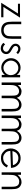

<svg xmlns="http://www.w3.org/2000/svg" viewBox="2232 -2812 591 5096"><g transform="rotate(90 2528.0 -263.5)"><path d="M447.3 -498.5 163.6 -57.6H437.5V0.5H52.7L337.4 -443.8H78.6V-498.5Z M1008.8 -276.4Q1008.8 -168.5 983.9 -115.2Q959 -61 908.9 -30.3Q858.9 0.5 782.7 0.5Q743.7 0.5 711.9 -6.8Q680.2 -14.2 654.8 -29.8Q629.9 -44.9 611.3 -65.7Q592.8 -86.4 580.3 -116Q567.9 -145.5 561.5 -185.8Q555.2 -226.1 555.2 -281.2V-531.2H621.1V-287.6Q621.1 -243.2 623.8 -213.1Q626.5 -183.1 631.3 -166Q638.2 -142.1 652.3 -123.3Q666.5 -104.5 686 -91.3Q705.6 -78.1 730.2 -71Q754.9 -64 782.7 -64Q810.5 -64 834.5 -70.8Q858.4 -77.6 877.4 -90.6Q896.5 -103.5 910.2 -121.3Q923.8 -139.2 931.2 -161.1Q941.4 -190.9 941.4 -287.6V-531.2H1008.8Z M1415 -133.8Q1415 -102.1 1403.8 -75.4Q1392.6 -48.8 1372.6 -29.1Q1352.5 -9.3 1325 1.7Q1297.4 12.7 1265.1 12.7Q1220.7 12.7 1184.1 -4.2Q1147.5 -21 1116.7 -57.6L1156.2 -102.5Q1182.6 -74.7 1208 -61Q1233.4 -47.4 1261.2 -47.4Q1280.3 -47.4 1297.4 -54.2Q1314.5 -61 1326.9 -72.3Q1339.4 -83.5 1346.7 -98.6Q1354 -113.8 1354 -129.9Q1354 -157.2 1336.4 -178.7Q1319.3 -199.2 1255.4 -232.4Q1223.1 -249 1200.9 -265.9Q1178.7 -282.7 1165 -300.5Q1151.4 -318.4 1145.3 -337.4Q1139.2 -356.4 1139.2 -377.4Q1139.2 -405.8 1149.4 -430.2Q1159.7 -454.6 1177.7 -472.2Q1195.8 -489.7 1220.9 -499.8Q1246.1 -509.8 1276.4 -509.8Q1345.2 -509.8 1415 -443.8L1374 -401.4Q1324.2 -451.2 1273.9 -451.2Q1258.3 -451.2 1244.6 -445.8Q1231 -440.4 1220.5 -430.9Q1210 -421.4 1203.9 -408.7Q1197.8 -396 1197.8 -381.3Q1197.8 -357.4 1215.3 -336.4Q1233.9 -313.5 1293.9 -282.7Q1367.2 -244.6 1391.6 -211.4Q1404.3 -194.3 1409.7 -175Q1415 -155.8 1415 -133.8Z M2032.7 -13.7H1968.8V-97.7Q1930.2 -48.8 1880.9 -25.1Q1831.5 -1.5 1773.9 -1.5Q1670.9 -1.5 1597.7 -76.2Q1523.9 -151.9 1523.9 -259.8Q1523.9 -365.2 1597.7 -439Q1672.4 -513.7 1776.4 -513.7Q1835.4 -513.7 1883.8 -489Q1932.1 -464.4 1968.8 -412.6V-501.5H2032.7ZM1973.6 -254.9Q1972.2 -297.9 1959 -332.5Q1945.8 -367.2 1917.5 -396.5Q1861.8 -453.6 1781.2 -453.6Q1741.7 -453.6 1706.8 -438Q1671.9 -422.4 1645.5 -395.5Q1619.1 -368.7 1603.5 -333Q1587.9 -297.4 1587.4 -257.3Q1586.9 -218.3 1602.8 -182.1Q1618.7 -146 1645.8 -118.4Q1672.9 -90.8 1708 -74.2Q1743.2 -57.6 1781.2 -58.6Q1818.8 -59.1 1854.2 -74.7Q1889.6 -90.3 1916.5 -116.7Q1943.4 -143.1 1959.2 -178.7Q1975.1 -214.4 1973.6 -254.9Z M2937.5 -11.2H2870.1V-291Q2870.1 -332.5 2866.9 -360.6Q2863.8 -388.7 2857.4 -404.8Q2845.7 -435.5 2817.1 -454.6Q2788.6 -473.6 2750 -473.6Q2703.1 -473.6 2662.6 -444.8Q2622.1 -416 2604 -370.1Q2585 -323.2 2585 -212.4V-11.2H2518.6V-273.9Q2518.6 -367.2 2507.3 -399.9Q2495.6 -433.6 2467 -453.6Q2438.5 -473.6 2399.9 -473.6Q2376.5 -473.6 2354.7 -467Q2333 -460.4 2312.5 -446.3Q2273.9 -419.4 2253.9 -371.1Q2244.1 -347.7 2239.5 -312.5Q2234.9 -277.3 2234.9 -228.5V-11.2H2168.9V-524.9H2234.9V-436Q2268.1 -484.4 2305.2 -507.3Q2330.6 -523.4 2356.9 -531.7Q2383.3 -540 2411.1 -538.6Q2440.4 -537.1 2465.6 -529.8Q2490.7 -522.5 2511.2 -507.8Q2531.7 -493.2 2547.6 -470.2Q2563.5 -447.3 2573.7 -415Q2607.4 -476.1 2656.7 -507.3Q2706.1 -538.6 2763.7 -538.6Q2816.9 -538.6 2857.4 -511.2Q2877.4 -498 2892.3 -480.2Q2907.2 -462.4 2917.2 -436.5Q2927.2 -410.6 2932.4 -375.2Q2937.5 -339.8 2937.5 -291Z M3814.9 -11.2H3747.6V-291Q3747.6 -332.5 3744.4 -360.6Q3741.2 -388.7 3734.9 -404.8Q3723.1 -435.5 3694.6 -454.6Q3666 -473.6 3627.4 -473.6Q3580.6 -473.6 3540 -444.8Q3499.5 -416 3481.4 -370.1Q3462.4 -323.2 3462.4 -212.4V-11.2H3396V-273.9Q3396 -367.2 3384.8 -399.9Q3373 -433.6 3344.5 -453.6Q3315.9 -473.6 3277.3 -473.6Q3253.9 -473.6 3232.2 -467Q3210.4 -460.4 3189.9 -446.3Q3151.4 -419.4 3131.3 -371.1Q3121.6 -347.7 3116.9 -312.5Q3112.3 -277.3 3112.3 -228.5V-11.2H3046.4V-524.9H3112.3V-436Q3145.5 -484.4 3182.6 -507.3Q3208 -523.4 3234.4 -531.7Q3260.7 -540 3288.6 -538.6Q3317.9 -537.1 3343 -529.8Q3368.2 -522.5 3388.7 -507.8Q3409.2 -493.2 3425 -470.2Q3440.9 -447.3 3451.2 -415Q3484.9 -476.1 3534.2 -507.3Q3583.5 -538.6 3641.1 -538.6Q3694.3 -538.6 3734.9 -511.2Q3754.9 -498 3769.8 -480.2Q3784.7 -462.4 3794.7 -436.5Q3804.7 -410.6 3809.8 -375.2Q3814.9 -339.8 3814.9 -291Z M4436 -258.8 3984.9 -241.2Q3989.7 -155.8 4032.2 -116.2Q4053.2 -96.7 4071.5 -82.8Q4089.8 -68.8 4106 -62.5Q4139.2 -48.8 4182.1 -51.3Q4264.6 -56.6 4317.4 -105Q4329.6 -116.2 4342 -133.8Q4354.5 -151.4 4368.7 -176.3L4424.8 -151.4Q4388.2 -72.3 4330.3 -34.2Q4272.5 3.9 4189.9 6.3Q4158.7 7.3 4130.6 4.2Q4102.5 1 4077.1 -8.8Q4053.7 -18.6 4028.8 -37.1Q4003.9 -55.7 3977.1 -85Q3950.2 -114.3 3935.8 -153.3Q3921.4 -192.4 3919.9 -242.7Q3917.5 -303.2 3937 -351.1Q3943.8 -368.2 3952.1 -383.8Q3960.4 -399.4 3971.2 -413.6Q4042 -511.2 4167.5 -515.1Q4197.3 -516.1 4224.1 -512.2Q4251 -508.3 4275.9 -498.5Q4304.2 -487.3 4327.9 -469.2Q4351.6 -451.2 4373.5 -426.3Q4430.2 -359.9 4436 -258.8ZM4364.7 -311Q4351.6 -351.6 4333.3 -376.5Q4314.9 -401.4 4297.9 -415.3Q4280.8 -429.2 4267.6 -434.6Q4254.4 -439.9 4251 -441.4Q4230.5 -448.7 4210.4 -452.4Q4190.4 -456.1 4168.5 -455.1Q4133.3 -453.6 4102.3 -441.2Q4071.3 -428.7 4043.5 -402.3Q4030.8 -390.6 4021 -373.8Q4011.2 -356.9 4002.4 -336.4Q3998.5 -327.6 3995.6 -317.6Q3992.7 -307.6 3989.7 -297.4Z M5001 -11.2H4936V-256.3Q4936 -300.8 4934.1 -330.3Q4932.1 -359.9 4928.7 -375Q4905.3 -477.5 4798.3 -477.5Q4768.1 -477.5 4741 -467Q4713.9 -456.5 4691.4 -437.7Q4668.9 -418.9 4653.1 -393.6Q4637.2 -368.2 4629.9 -338.9Q4625 -319.8 4622.3 -285.2Q4619.6 -250.5 4619.6 -198.7V-11.2H4553.7V-524.9H4619.6V-433.6Q4699.7 -538.6 4812.5 -538.6Q4841.8 -538.6 4866.5 -531Q4891.1 -523.4 4914.6 -508.8Q4960 -480 4980 -430.2Q4990.2 -405.3 4995.6 -367.4Q5001 -329.6 5001 -276.4Z"/></g></svg>

Font: Kawthoolei
Style: Regular
Weight: 400
Designer: Moe Zed
Foundry: Moe Zed
Version: Version 1.000;July 10, 2024;FontCreator 14.0.0.2901 32-bit